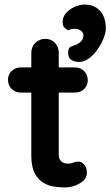

<svg xmlns="http://www.w3.org/2000/svg" viewBox="-20 -820 483 840"><path d="M71 -525H308Q332 -525 348 -509Q364 -493 364 -469Q364 -446 348 -430.5Q332 -415 308 -415H71Q47 -415 31 -431Q15 -447 15 -471Q15 -494 31 -509.5Q47 -525 71 -525ZM178 -650Q204 -650 220.5 -632.5Q237 -615 237 -589V-144Q237 -130 242.5 -121Q248 -112 257.5 -108Q267 -104 278 -104Q290 -104 300 -108.5Q310 -113 323 -113Q337 -113 348.5 -100Q360 -87 360 -64Q360 -36 329.5 -18Q299 0 264 0Q243 0 217.5 -3.5Q192 -7 169.5 -20.5Q147 -34 132 -62Q117 -90 117 -139V-589Q117 -615 134.5 -632.5Q152 -650 178 -650ZM443 -694Q443 -678 433.5 -653.5Q424 -629 407.5 -605Q391 -581 370 -565Q349 -549 326 -549Q306 -549 292 -558Q278 -567 278 -589Q278 -612 292.5 -617Q307 -622 317 -626Q330 -633 337.5 -642.5Q345 -652 345 -666Q345 -677 334.5 -685.5Q324 -694 307 -694Q301 -694 293 -692.5Q285 -691 279 -687Q269 -692 261.5 -699.5Q254 -707 254 -724Q254 -746 269 -763Q284 -780 306.5 -790Q329 -800 349 -800Q392 -800 417.5 -773Q443 -746 443 -694Z"/></svg>

Font: Quicksand Light
Style: Bold
Weight: 700
Version: Version 3.004